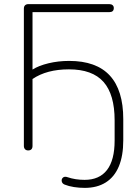

<svg xmlns="http://www.w3.org/2000/svg" viewBox="-20 -725 681 933"><path d="M294 172Q282 167 280 156Q278 145 286 138Q294 131 308 136Q346 149 391 149Q463 149 500 101Q537 53 537 -42V-140Q537 -266 483 -327Q429 -388 315 -388Q207 -388 138 -341V-16Q138 -5 132.5 0.5Q127 6 117 6Q107 6 101.5 0Q96 -6 96 -16V-683Q96 -694 102 -699.5Q108 -705 118 -705H511Q521 -705 527 -700Q533 -695 533 -686Q533 -676 527.5 -671Q522 -666 511 -666H138V-387Q168 -406 215.5 -417.5Q263 -429 316 -429Q448 -429 513.5 -358Q579 -287 579 -146V-43Q579 32 557.5 83.5Q536 135 494 161.5Q452 188 392 188Q365 188 339.5 184Q314 180 294 172Z"/></svg>

Font: SN Pro Thin
Style: Regular
Weight: 200
Designer: Tobias Whetton
Foundry: Supernotes
Version: Version 1.003;Glyphs 3.3 (3324)